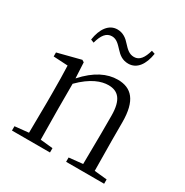

<svg xmlns="http://www.w3.org/2000/svg" viewBox="-174 -901 1002 1041"><g transform="rotate(30 327.5 -380.5)"><path d="M168 -642 188 -634C202 -686 223 -714 258 -714C288 -714 306 -692 328 -669C347 -648 370 -629 407 -629C461 -629 494 -676 505 -747L484 -754C470 -704 450 -676 416 -676C386 -676 368 -694 345 -719C326 -741 301 -761 265 -761C212 -761 178 -712 168 -642ZM467 0H620V-27L541 -35L539 -227V-338C539 -474 489 -526 403 -526C337 -526 269 -494 200 -417L195 -515L182 -523L38 -486V-461L128 -456C130 -406 131 -353 131 -285V-227L129 -36L43 -27V0H281V-27L203 -35L201 -227V-384C271 -455 331 -475 374 -475C434 -475 470 -440 470 -339V-227L468 -36L382 -27V0Z"/></g></svg>

Font: Noto Serif CJK KR Light
Style: Regular
Weight: 300
Designer: Ryoko NISHIZUKA 西塚涼子 (kana & ideographs); Frank Grießhammer (Latin, Greek & Cyrillic); Wenlong ZHANG 张文龙 (bopomofo); San
Foundry: Adobe
Version: Version 2.001;hotconv 1.1.0;makeotfexe 2.6.0